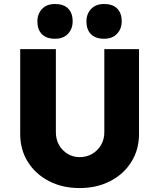

<svg xmlns="http://www.w3.org/2000/svg" viewBox="-20 -950 809 976"><path d="M384.7 6Q297 6 228.7 -29.5Q160.3 -65 121.5 -127.2Q82.7 -189.3 82.7 -269V-700.3H264V-278Q264 -241.7 280 -213.2Q296 -184.7 323.5 -168Q351 -151.3 384.7 -151.3Q420.7 -151.3 448.8 -168Q477 -184.7 493.7 -213.2Q510.3 -241.7 510.3 -278V-700.3H686.7V-269Q686.7 -189.3 647.8 -127.2Q609 -65 540.7 -29.5Q472.3 6 384.7 6ZM509 -753Q465.3 -753 442.3 -776.3Q419.3 -799.7 419.3 -841.3Q419.3 -879 443 -904.3Q466.7 -929.7 509 -929.7Q552.7 -929.7 575.7 -906.7Q598.7 -883.7 598.7 -841.3Q598.7 -803.7 575 -778.3Q551.3 -753 509 -753ZM259.7 -753Q216 -753 193 -776.3Q170 -799.7 170 -841.3Q170 -879 193.7 -904.3Q217.3 -929.7 259.7 -929.7Q303.3 -929.7 326.3 -906.7Q349.3 -883.7 349.3 -841.3Q349.3 -803.7 325.7 -778.3Q302 -753 259.7 -753Z"/></svg>

Font: Lexend Medium
Style: Regular
Weight: 500
Designer: Bonnie Shaver-Troup, Thomas Jockin
Foundry: Lexend
Version: Version 1.005